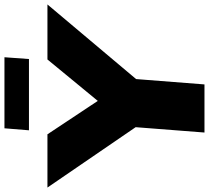

<svg xmlns="http://www.w3.org/2000/svg" viewBox="-99 -880 938 862"><g transform="rotate(-90 370.0 -449.0)"><path d="M446 -307 422 0H206L230 -309L-41 -705H198L348 -479L534 -705H781ZM225 -898H544L536 -788H216Z"/></g></svg>

Font: Nunito Sans Heavy Heavy
Style: Italic
Weight: 400
Italic angle: -4.541°
Designer: Vernon Adams
Foundry: Vernon Adams
Version: Version 2.002